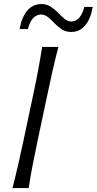

<svg xmlns="http://www.w3.org/2000/svg" viewBox="-20 -950 488 970"><path d="M43 0Q58.5 -60 71.2 -115.2Q84 -170.5 98 -237L148 -472.5Q162.5 -540.5 173 -596.8Q183.5 -653 193 -713H275Q259.5 -653 246.5 -596.8Q233.5 -540.5 219.5 -472.5L169.5 -237Q155.5 -170.5 144.8 -115.2Q134 -60 125 0ZM340 -788.5Q312.5 -788.5 292.5 -801.5Q272.5 -814.5 256.2 -831.8Q240 -849 223.8 -862.5Q207.5 -876 187.5 -877Q138 -874 121 -803H79Q90 -864.5 118.2 -897Q146.5 -929.5 189 -929.5Q216 -929.5 236 -916.5Q256 -903.5 272.5 -886.2Q289 -869 305.2 -855.5Q321.5 -842 341.5 -841Q388 -844 406 -915H448.5Q438 -854 410 -821.2Q382 -788.5 340 -788.5Z"/></svg>

Font: Commissioner Flair Light
Style: Italic
Weight: 300
Italic angle: -12°
Designer: Kostas Bartsokas
Foundry: Kostas Bartsokas
Version: Version 1.000; ttfautohint (v1.8.3)